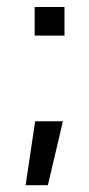

<svg xmlns="http://www.w3.org/2000/svg" viewBox="-20 -439 258 556"><path d="M166.8 -335.9V-418.7H80.4V-335.9ZM118.6 97.4 162.2 -87.8H81.8L54.2 97.4Z"/></svg>

Font: Arad
Style: Regular
Weight: 400
Designer: Mohammad Darvishi
Version: Version 1.010;September 21, 2024;FontCreator 15.0.0.2992 64-